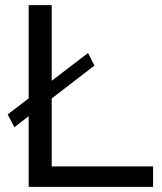

<svg xmlns="http://www.w3.org/2000/svg" viewBox="-20 -730 631 750"><path d="M36 -233 10 -283 324 -523 349 -474ZM92 0V-710H182V-80H578V0Z"/></svg>

Font: Raleway Thin Medium
Style: Regular
Weight: 500
Version: Version 4.026